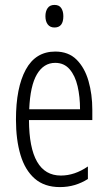

<svg xmlns="http://www.w3.org/2000/svg" viewBox="-20 -752 439 782"><path d="M205 -542Q259 -542 292 -509Q325 -476 340.5 -422Q356 -368 356 -305V-263H98Q99 -37 228 -37Q284 -37 338 -74V-23Q313 -7 284.5 1.5Q256 10 224 10Q161 10 121.5 -24.5Q82 -59 63.5 -121Q45 -183 45 -265Q45 -395 85 -468.5Q125 -542 205 -542ZM205 -496Q158 -496 130.5 -449.5Q103 -403 99 -307H306Q306 -358 296 -401Q286 -444 263.5 -470Q241 -496 205 -496ZM202 -732Q221 -732 229.5 -719Q238 -706 238 -686Q238 -640 202 -640Q184 -640 174.5 -652.5Q165 -665 165 -686Q165 -706 174 -719Q183 -732 202 -732Z"/></svg>

Font: Noto Sans Myanmar ExtraCondensed Light
Style: Regular
Weight: 300
Width: 2
Designer: Monotype Design Team
Foundry: Monotype Imaging Inc.
Version: Version 2.107; ttfautohint (v1.8.4.7-5d5b)